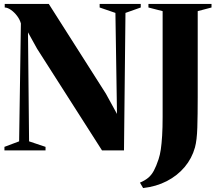

<svg xmlns="http://www.w3.org/2000/svg" viewBox="-20 -763 1119 974"><path d="M2.5 0V-18L77 -46L86 -644Q80.5 -664 66.8 -682.2Q53 -700.5 36 -712.5Q19 -724.5 4 -725V-743H227.5L517 -288L573.5 -185L565.5 -697.5L485.5 -725V-743H694V-725L616.5 -697.5L609 0H497.5L168 -516L122 -599L127.5 -46L211 -18V0ZM690 163.5Q715.5 152.5 732 138.8Q748.5 125 760.5 102.8Q772.5 80.5 784.5 44.5Q791.5 23.5 795.8 -5.2Q800 -34 802.5 -74.5Q805 -115 805 -170V-706.5L733 -725V-743H1053V-725L983 -706.5V-270.5Q983 -181 981 -116.2Q979 -51.5 969 -15Q953.5 40.5 916.8 84.2Q880 128 826.2 155.8Q772.5 183.5 706 191Z"/></svg>

Font: Merriweather 144pt ExtraBold
Style: Regular
Weight: 800
Version: Version 2.100